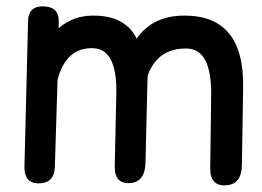

<svg xmlns="http://www.w3.org/2000/svg" viewBox="-20 -554 817 598"><path d="M113.3 -534.2Q164.1 -534.2 163.1 -485.8L162.6 -465.8Q206.1 -504.9 268.6 -505.4Q370.1 -506.3 405.8 -433.6Q455.6 -505.9 555.7 -505.4Q740.7 -504.9 737.3 -282.7L733.4 -40Q732.4 19 686.5 22.9Q633.8 27.8 634.8 -31.2L637.7 -256.3Q639.6 -400.9 562.5 -402.8Q473.1 -405.3 440.9 -321.3Q439.5 -319.8 439 -291.5L433.1 -46.9Q431.6 12.2 386.2 16.1Q335.9 20.5 337.4 -38.1L342.3 -262.2Q345.2 -401.4 270 -403.8Q185.5 -406.7 159.2 -305.2L150.9 -35.2Q149.4 18.1 98.6 17.1Q54.7 16.1 56.2 -36.1L67.4 -488.8Q68.4 -534.2 113.3 -534.2Z"/></svg>

Font: Comic Relief
Style: Regular
Weight: 400
Designer: Jeff Davis
Foundry: Loudifier
Version: Version 1.0